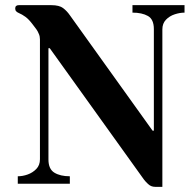

<svg xmlns="http://www.w3.org/2000/svg" viewBox="-20 -713 762 745"><path d="M39 -680Q39 -693 53 -693H179Q210 -693 225 -681.5Q240 -670 251 -654L572 -206H577V-600Q577 -638 554 -651Q531 -664 494 -664V-693H696V-664Q678 -664 658 -657.5Q638 -651 624 -636.5Q610 -622 610 -599V12H582Q566 12 554.5 1Q543 -10 538 -17L173 -526H168V-94Q168 -57 191 -43Q214 -29 251 -29V0H49V-29Q68 -29 87.5 -36Q107 -43 121 -57.5Q135 -72 135 -95V-560Q135 -565 134 -571Q133 -577 130 -583Q127 -591 121 -599.5Q115 -608 107 -618Q92 -638 79 -647.5Q66 -657 52 -663Q47 -665 43 -669Q39 -673 39 -680Z"/></svg>

Font: Monomakh
Style: Regular
Weight: 400
Version: Version 1.200; ttfautohint (v1.8.4.7-5d5b)